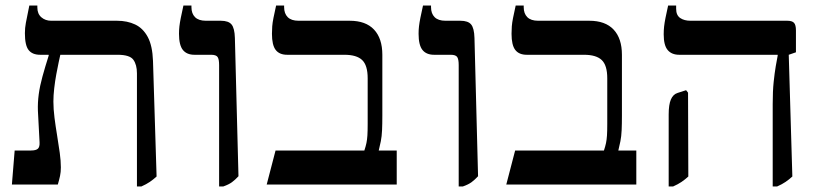

<svg xmlns="http://www.w3.org/2000/svg" viewBox="-20 -667 2969 694"><path d="M475 7V-402Q475 -433 462 -451Q449 -469 405 -469H125Q97 -469 83.5 -486Q70 -503 70 -547Q70 -566 73.5 -584.5Q77 -603 86 -647H115V-640Q115 -617 129.5 -604.5Q144 -592 165 -592H403Q440 -592 468.5 -578.5Q497 -565 514 -533.5Q531 -502 533 -447L546 -29Q534 -18 521.5 -9.5Q509 -1 491 7ZM23 0 33 -123H92Q110 -123 117 -129.5Q124 -136 123 -153L117 -267Q116 -296 120 -326Q124 -356 133.5 -390.5Q143 -425 156 -466V-496H198V-469Q196 -460 192 -441.5Q188 -423 183.5 -398.5Q179 -374 176 -348Q173 -322 173 -300Q173 -273 177 -241.5Q181 -210 186.5 -177Q192 -144 196 -114.5Q200 -85 200 -62Q200 -45 197 -31Q194 -17 189 0Z M772 7V-432Q772 -453 766.5 -461Q761 -469 743 -469H683Q655 -469 641 -486.5Q627 -504 627 -545Q627 -559 628.5 -572Q630 -585 633.5 -602.5Q637 -620 643 -647H672V-641Q672 -618 685 -605Q698 -592 724 -592H778Q806 -592 817 -578.5Q828 -565 829 -530L842 -30Q830 -17 818.5 -8.5Q807 0 787 7Z M944 0 976 -123H1297Q1302 -138 1304.5 -150Q1307 -162 1308 -177.5Q1309 -193 1309 -219V-384Q1309 -431 1289 -450Q1269 -469 1225 -469H1018Q990 -469 976.5 -486.5Q963 -504 963 -545Q963 -559 964 -572Q965 -585 968.5 -602.5Q972 -620 978 -647H1007V-641Q1007 -618 1020 -605Q1033 -592 1059 -592H1244Q1302 -592 1332 -560Q1362 -528 1362 -469V-249Q1362 -219 1361 -196.5Q1360 -174 1356.5 -156.5Q1353 -139 1349 -123H1414V0Z M1638 7V-432Q1638 -453 1632.5 -461Q1627 -469 1609 -469H1549Q1521 -469 1507 -486.5Q1493 -504 1493 -545Q1493 -559 1494.5 -572Q1496 -585 1499.5 -602.5Q1503 -620 1509 -647H1538V-641Q1538 -618 1551 -605Q1564 -592 1590 -592H1644Q1672 -592 1683 -578.5Q1694 -565 1695 -530L1708 -30Q1696 -17 1684.5 -8.5Q1673 0 1653 7Z M1810 0 1842 -123H2163Q2168 -138 2170.5 -150Q2173 -162 2174 -177.5Q2175 -193 2175 -219V-384Q2175 -431 2155 -450Q2135 -469 2091 -469H1884Q1856 -469 1842.5 -486.5Q1829 -504 1829 -545Q1829 -559 1830 -572Q1831 -585 1834.5 -602.5Q1838 -620 1844 -647H1873V-641Q1873 -618 1886 -605Q1899 -592 1925 -592H2110Q2168 -592 2198 -560Q2228 -528 2228 -469V-249Q2228 -219 2227 -196.5Q2226 -174 2222.5 -156.5Q2219 -139 2215 -123H2280V0Z M2773 7V-291Q2773 -338 2776.5 -371Q2780 -404 2784 -427.5Q2788 -451 2791 -466V-469H2435Q2408 -469 2393.5 -486Q2379 -503 2379 -543Q2379 -558 2380.5 -571.5Q2382 -585 2385.5 -602.5Q2389 -620 2395 -647H2424V-635Q2424 -612 2438.5 -602Q2453 -592 2476 -592H2826Q2843 -592 2850 -584.5Q2857 -577 2857 -557V-478L2831 -469L2844 -29Q2832 -18 2819.5 -9.5Q2807 -1 2789 7ZM2397 7V-253Q2397 -289 2405 -307.5Q2413 -326 2429 -331L2460 -341L2467 -332L2468 -29Q2456 -18 2443.5 -9.5Q2431 -1 2413 7Z"/></svg>

Font: Noto Serif Hebrew Medium
Style: Regular
Weight: 500
Version: Version 2.003